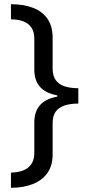

<svg xmlns="http://www.w3.org/2000/svg" viewBox="-20 -734 420 912"><path d="M32 86Q67 85 91.5 75Q116 65 129.5 44.5Q143 24 143 -8V-153Q143 -204 170 -234.5Q197 -265 252 -275V-281Q197 -291 170 -321.5Q143 -352 143 -403V-549Q143 -582 130 -602Q117 -622 92.5 -632Q68 -642 32 -642V-714Q94 -714 138 -696.5Q182 -679 206 -644Q230 -609 230 -555V-409Q230 -375 244 -354.5Q258 -334 285.5 -324.5Q313 -315 352 -315V-242Q313 -242 285.5 -232.5Q258 -223 244 -203Q230 -183 230 -149V0Q230 53 205 88Q180 123 135.5 140.5Q91 158 32 158Z"/></svg>

Font: uhindi25
Style: Book
Weight: 400
Designer: Jelle Bosma - Monotype Design Team
Foundry: Monotype Imaging Inc.
Version: Version 2.003